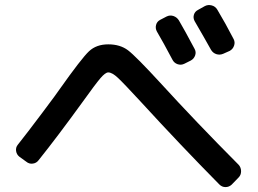

<svg xmlns="http://www.w3.org/2000/svg" viewBox="-20 -804 1040 775"><path d="M702.1 -721.7Q724.6 -683.6 765.6 -606.4Q772.5 -593.8 767.6 -580.1Q762.7 -566.4 750 -559.6L724.6 -546.9Q710.9 -540 696.8 -544.9Q682.6 -549.8 675.8 -563.5Q638.7 -633.8 613.3 -676.8Q606.4 -689.5 609.9 -703.1Q613.3 -716.8 626 -723.6L652.3 -737.3Q666 -744.1 680.2 -739.3Q694.3 -734.4 702.1 -721.7ZM880.9 -586.9Q867.2 -581.1 853.5 -585.4Q839.8 -589.8 832 -602.5Q807.6 -646.5 765.6 -718.8Q758.8 -731.4 762.7 -744.6Q766.6 -757.8 780.3 -764.6L806.6 -779.3Q819.3 -786.1 834.5 -782.2Q849.6 -778.3 857.4 -764.6Q889.6 -710.9 922.9 -646.5Q929.7 -633.8 924.8 -619.6Q919.9 -605.5 907.2 -598.6ZM57.6 -171.9Q46.9 -180.7 44.9 -194.8Q43 -209 51.8 -219.7Q86.9 -263.7 151.4 -349.6Q215.8 -435.5 219.7 -442.4Q309.6 -569.3 339.4 -597.2Q369.1 -625 417 -625Q464.8 -625 496.6 -601.1Q528.3 -577.1 627 -469.7Q770.5 -312.5 943.4 -138.7Q953.1 -127.9 953.1 -112.8Q953.1 -97.7 943.4 -87.9L915 -58.6Q904.3 -48.8 890.1 -48.8Q876 -48.8 865.2 -59.6Q710.9 -215.8 547.9 -393.6Q479.5 -467.8 456.1 -489.7Q432.6 -511.7 417 -511.7Q405.3 -511.7 385.3 -488.3Q365.2 -464.8 313.5 -392.6Q210.9 -251 135.7 -157.2Q127 -145.5 112.3 -143.6Q97.7 -141.6 85.9 -151.4Z"/></svg>

Font: Rounded-L Mgen+ 1m medium
Style: Regular
Weight: 500
Designer: [Source Han Sans]
Ryoko NISHIZUKA  (kana & ideographs); Paul D. Hunt (Latin, Greek & Cyrillic); Wenlong ZHANG  (bopomofo
Version: Version 1.059.20150602